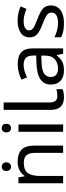

<svg xmlns="http://www.w3.org/2000/svg" viewBox="738 -1516 787 2304"><g transform="rotate(-90 1132.0 -363.5)"><path d="M285 -737Q305 -737 320.5 -723.5Q336 -710 336 -681Q336 -653 320.5 -639Q305 -625 285 -625Q263 -625 248 -639Q233 -653 233 -681Q233 -710 248 -723.5Q263 -737 285 -737ZM343 -546Q439 -546 488 -499.5Q537 -453 537 -349V0H450V-343Q450 -408 421 -440Q392 -472 330 -472Q241 -472 207 -422Q173 -372 173 -278V0H85V-536H156L169 -463H174Q192 -491 218.5 -509.5Q245 -528 277 -537Q309 -546 343 -546Z M791 -536V0H703V-536ZM748 -737Q768 -737 783.5 -723.5Q799 -710 799 -681Q799 -653 783.5 -639Q768 -625 748 -625Q726 -625 711 -639Q696 -653 696 -681Q696 -710 711 -723.5Q726 -737 748 -737Z M1119 10Q1075 10 1040.5 -4.5Q1006 -19 986 -55.5Q966 -92 966 -157V-714H1055V-165Q1055 -117 1073.5 -93Q1092 -69 1132 -69Q1154 -69 1177.5 -72.5Q1201 -76 1214 -80V-6Q1200 1 1172.5 5.5Q1145 10 1119 10Z M1512 -545Q1610 -545 1657 -502Q1704 -459 1704 -365V0H1640L1623 -76H1619Q1596 -47 1571.5 -27.5Q1547 -8 1515.5 1Q1484 10 1439 10Q1391 10 1352.5 -7Q1314 -24 1292 -59.5Q1270 -95 1270 -149Q1270 -229 1333 -272.5Q1396 -316 1527 -320L1618 -323V-355Q1618 -422 1589 -448Q1560 -474 1507 -474Q1465 -474 1427 -461.5Q1389 -449 1356 -433L1329 -499Q1364 -518 1412 -531.5Q1460 -545 1512 -545ZM1538 -259Q1438 -255 1399.5 -227Q1361 -199 1361 -148Q1361 -103 1388.5 -82Q1416 -61 1459 -61Q1527 -61 1572 -98.5Q1617 -136 1617 -214V-262Z M2219 -148Q2219 -96 2193 -61Q2167 -26 2119 -8Q2071 10 2005 10Q1949 10 1908.5 1Q1868 -8 1837 -24V-104Q1869 -88 1914.5 -74.5Q1960 -61 2007 -61Q2074 -61 2104 -82.5Q2134 -104 2134 -140Q2134 -160 2123 -176Q2112 -192 2083.5 -208Q2055 -224 2002 -244Q1950 -264 1913 -284Q1876 -304 1856 -332Q1836 -360 1836 -404Q1836 -472 1891.5 -509Q1947 -546 2037 -546Q2086 -546 2128.5 -536.5Q2171 -527 2208 -510L2178 -440Q2144 -454 2107 -464Q2070 -474 2031 -474Q1977 -474 1948.5 -456.5Q1920 -439 1920 -409Q1920 -387 1933 -371.5Q1946 -356 1976.5 -341.5Q2007 -327 2058 -307Q2109 -288 2145 -268Q2181 -248 2200 -219.5Q2219 -191 2219 -148Z"/></g></svg>

Font: uoriya25
Style: Book
Weight: 400
Designer: Jelle Bosma - Monotype Design Team
Foundry: Monotype Imaging Inc.
Version: Version 2.003